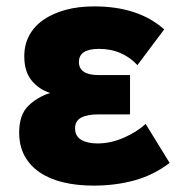

<svg xmlns="http://www.w3.org/2000/svg" viewBox="-20 -510 566 601"><path d="M511 0Q461 38 401.5 54.5Q342 71 273 71Q220 71 177 60.5Q134 50 103.5 29Q73 8 56.5 -23Q40 -54 40 -95Q40 -150 68 -178Q96 -206 137 -219Q102 -230 79 -258Q56 -286 56 -334Q56 -370 71.5 -399Q87 -428 116 -448Q145 -468 185 -479Q225 -490 275 -490Q413 -490 494 -418L410 -306Q390 -329 359 -343Q328 -357 290 -357Q227 -357 227 -316Q227 -275 289 -275H387V-152H289Q254 -152 234.5 -142Q215 -132 215 -108Q215 -84 234 -72.5Q253 -61 285 -61Q326 -61 366.5 -78.5Q407 -96 436 -122Z"/></svg>

Font: OA Gothic ExtraBold
Style: Regular
Weight: 800
Designer: Choi Chi-young, Lee Jaesang, Lee Juhyun, Han Dohee
Foundry: DDUNGSANG CORP.
Version: Version 1.000;Build 20210203